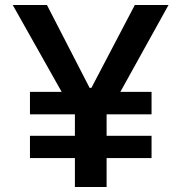

<svg xmlns="http://www.w3.org/2000/svg" viewBox="-20 -749 726 769"><path d="M280 0V-116H100V-205H280V-291H100V-381H227L31 -729H168L339 -397H346L520 -729H655L462 -381H587V-291H407V-205H587V-116H407V0Z"/></svg>

Font: Mona Sans ExtraLight SemiBold
Style: Regular
Weight: 600
Version: Version 2.000